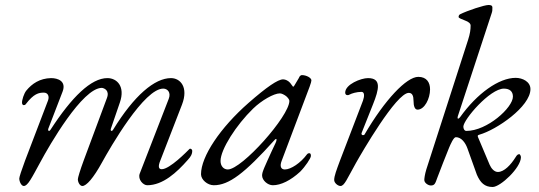

<svg xmlns="http://www.w3.org/2000/svg" viewBox="-20 -726 2154 767"><path d="M75 17C91 17 106 -14 141 -78C177 -145 309 -375 387 -375C396 -374 419 -365 407 -334L314 -84C300 -46 291 -16 291 -10C291 2 299 17 309 17C325 17 353 -14 388 -78C419 -134 557 -376 634 -372C649 -371 664 -357 654 -331L538 -32C530 -9 552 14 568 14C631 14 686 -37 730 -87C744 -102 748 -112 748 -123C748 -128 744 -132 740 -132C739 -132 738 -132 737 -131C727 -121 658 -50 626 -50C614 -50 610 -60 621 -86L707 -308C734 -378 700 -414 663 -414C598 -414 516 -345 432 -208C430 -205 428 -203 426 -203C423 -203 421 -206 423 -212L459 -317C481 -381 447 -414 409 -414C344 -414 267 -339 182 -208C180 -205 178 -203 176 -203C173 -203 171 -206 173 -212L230 -360C246 -402 211 -414 184 -414C139 -413 108 -392 85 -364C76 -353 67 -326 68 -314C69 -308 72 -306 75 -306C78 -306 81 -307 83 -310C115 -352 135 -356 155 -356C171 -356 178 -342 172 -325L80 -84C66 -46 57 -19 57 -13C57 -1 65 17 75 17Z M834 14C894 14 956 -32 1078 -168C1080 -170 1082 -171 1083 -171C1086 -171 1085 -163 1080 -153C1062 -116 1030 -44 1031 -44C1031 -44 1032 -45 1033 -48C1029 -40 1027 -31 1027 -25C1027 -6 1049 14 1070 14C1102 14 1141 -5 1179 -40C1199 -60 1222 -94 1222 -103C1222 -111 1220 -114 1215 -114C1212 -114 1208 -112 1206 -109C1181 -75 1142 -49 1118 -49C1102 -49 1097 -62 1105 -83L1217 -380C1222 -394 1224 -401 1224 -405C1224 -415 1204 -426 1186 -426C1182 -426 1178 -423 1174 -416C1175 -417 1176 -418 1176 -418C1176 -418 1171 -410 1157 -386C1155 -382 1153 -380 1151 -380C1150 -380 1157 -371 1139 -395C1132 -403 1121 -409 1111 -409C1090 -409 1045 -378 973 -315C860 -216 783 -101 783 -30C783 -8 809 14 834 14ZM890 -49C873 -49 861 -63 861 -83C861 -129 924 -227 991 -292C1025 -325 1074 -353 1098 -353C1105 -353 1115 -348 1123 -342C1130 -336 1136 -328 1136 -323C1136 -262 946 -49 890 -49Z M1340 17C1356 17 1366 -11 1402 -75C1424 -114 1563 -355 1613 -355C1627 -355 1632 -343 1632 -323C1632 -302 1637 -288 1648 -288C1676 -288 1698 -332 1698 -369C1698 -396 1685 -419 1651 -419C1604 -419 1517 -327 1437 -190C1436 -187 1433 -186 1430 -186C1426 -186 1422 -190 1425 -196L1470 -309C1494 -369 1505 -414 1450 -414C1422 -414 1359 -389 1359 -356C1359 -349 1363 -346 1368 -346C1371 -346 1373 -346 1376 -348C1385 -353 1405 -359 1424 -359C1437 -359 1436 -341 1430 -324L1338 -84C1324 -46 1315 -23 1315 -7C1315 5 1330 17 1340 17Z M1948 21C1979 21 2061 -56 2061 -98C2061 -103 2057 -110 2055 -110C2050 -110 2046 -109 2039 -97C2021 -68 1994 -39 1969 -39C1954 -39 1942 -54 1936 -68L1890 -177C1887 -184 1888 -186 1895 -188C1963 -207 2099 -300 2099 -370C2099 -400 2067 -415 2040 -415C1973 -415 1886 -353 1818 -258C1816 -255 1812 -252 1810 -252C1808 -252 1807 -255 1809 -262L1944 -673C1947 -682 1947 -685 1947 -696C1947 -706 1937 -706 1931 -706C1915 -706 1848 -684 1818 -669C1814 -667 1812 -663 1812 -658C1812 -654 1825 -649 1838 -644C1852 -639 1860 -632 1860 -624C1860 -608 1858 -592 1850 -567L1683 -49C1677 -29 1675 -13 1675 -7C1675 5 1691 15 1701 15C1717 15 1719 6 1727 -16C1734 -35 1766 -117 1774 -136C1780 -150 1792 -178 1801 -178C1823 -178 1839 -156 1847 -134L1885 -28C1899 4 1916 21 1948 21ZM1843 -203C1835 -203 1831 -212 1831 -220C1831 -248 1937 -372 1993 -372C2017 -372 2029 -360 2029 -340C2029 -296 1926 -203 1843 -203Z"/></svg>

Font: EB Garamond
Style: Italic
Weight: 400
Italic angle: -17.2°
Designer: Georg Duffner and Octavio Pardo
Foundry: Georg Duffner
Version: Version 1.000;PS 001.000;hotconv 1.0.88;makeotf.lib2.5.64775